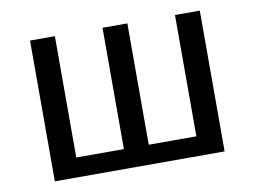

<svg xmlns="http://www.w3.org/2000/svg" viewBox="-62 -600 912 688"><g transform="rotate(-10 394.5 -256.0)"><path d="M85.4 0V-512.2H175.8V-70.8H349.1V-512.2H439.5V-70.8H612.8V-512.2H703.1V0Z"/></g></svg>

Font: Cadman
Style: Regular
Weight: 400
Designer: Paul James MIller
Foundry: High-Logic / Made with FontCreator
Version: Version 2.114;March 28, 2021;FontCreator 13.0.0.2683 64-bit